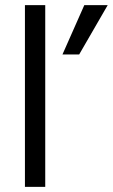

<svg xmlns="http://www.w3.org/2000/svg" viewBox="-20 -727 439 747"><path d="M77 0V-707H156V0ZM223 -515 308 -707H399L288 -515Z"/></svg>

Font: Hind
Style: Regular
Weight: 400
Designer: Manushi Parikh, Satya Rajpurohit
Foundry: Indian Type Foundry
Version: Version 2.000;PS 1.0;hotconv 1.0.79;makeotf.lib2.5.61930